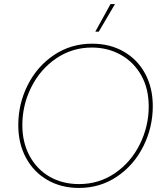

<svg xmlns="http://www.w3.org/2000/svg" viewBox="-20 -920 810 945"><path d="M70 -304Q70 -410 117 -502.5Q164 -595 247 -650Q330 -705 433 -705Q522 -705 590 -665.5Q658 -626 695 -556.5Q732 -487 732 -398Q732 -293 685.5 -200Q639 -107 556 -51Q473 5 369 5Q281 5 213.5 -34Q146 -73 108 -143Q70 -213 70 -304ZM712 -396Q712 -484 675 -549.5Q638 -615 574 -650.5Q510 -686 432 -686Q335 -686 256.5 -632.5Q178 -579 134 -491Q90 -403 90 -304Q90 -219 125.5 -153Q161 -87 224 -50.5Q287 -14 369 -14Q467 -14 545.5 -67.5Q624 -121 668 -209.5Q712 -298 712 -396ZM466 -764H449L524 -900H546Z"/></svg>

Font: Fixel Italic Variable 20240409 Display Thin
Style: Italic
Weight: 100
Italic angle: -10°
Designer: AlfaBravo + MacPaw
Foundry: Kyrylo Tkachov, Marchela Mozhyna, Serhii Makarenko, Maria Weinstein, Zakhar Kryvoshyya
Version: Version 1.211;Glyphs 3.2 (3225)